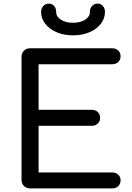

<svg xmlns="http://www.w3.org/2000/svg" viewBox="-20 -1050 737 1070"><path d="M148 0Q127 0 113.5 -13.5Q100 -27 100 -48V-733Q100 -754 113.5 -767.5Q127 -781 148 -781H605Q626 -781 639 -768.5Q652 -756 652 -736Q652 -717 639 -704.5Q626 -692 605 -692H195V-438H491Q512 -438 525 -425.5Q538 -413 538 -393Q538 -374 525 -361.5Q512 -349 491 -349H195V-89H605Q626 -89 639 -76.5Q652 -64 652 -45Q652 -25 639 -12.5Q626 0 605 0ZM387 -853Q337 -853 296.5 -870Q256 -887 232.5 -917Q209 -947 209 -984Q209 -1003 221.5 -1016.5Q234 -1030 251 -1030Q270 -1030 281.5 -1017Q293 -1004 293 -983Q293 -957 320 -940Q347 -923 387 -923Q427 -923 454 -940Q481 -957 481 -983Q481 -1004 493.5 -1017Q506 -1030 523 -1030Q542 -1030 553.5 -1016.5Q565 -1003 565 -984Q565 -947 541.5 -917Q518 -887 478 -870Q438 -853 387 -853Z"/></svg>

Font: Comfortaa SemiBold
Style: Regular
Weight: 600
Designer: Johan Aakerlund
Foundry: Johan Aakerlund
Version: Version 3.104; ttfautohint (v1.8.1.43-b0c9)